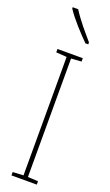

<svg xmlns="http://www.w3.org/2000/svg" viewBox="-181 -984 582 1019"><g transform="rotate(20 109.5 -475.0)"><path d="M69 -950H38V-943C71 -892 129 -831 167 -793H183V-804C144 -850 104 -895 69 -950ZM181 0V-19L123 -22V-691L181 -695V-714H38V-695L98 -691V-22L38 -19V0Z"/></g></svg>

Font: Noto Sans Gurmukhi UI ExtraCondensed Thin
Style: Regular
Weight: 100
Width: 2
Designer: Jelle Bosma - Monotype Design Team
Foundry: Monotype Imaging Inc.
Version: Version 2.004